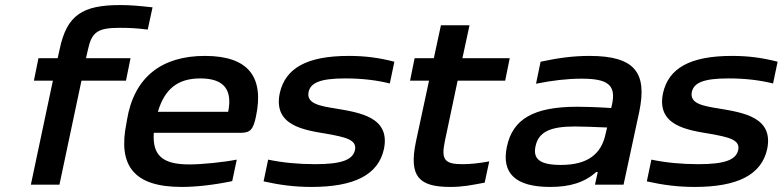

<svg xmlns="http://www.w3.org/2000/svg" viewBox="-20 -730 3094 759"><path d="M453 -620C488 -620 518 -619 564 -613L583 -701C528 -707 496 -710 455 -710C306 -710 244 -670 216 -536L208 -500H132L114 -411H189L102 0H215L302 -411H478L496 -500H320L327 -531C342 -603 365 -620 453 -620Z M992 -270C1024 -423 965 -509 790 -509C620 -509 510 -426 482 -256L480 -244C445 -74 510 9 698 9C756 9 826 1 898 -14L916 -99C866 -89 780 -80 728 -80C622 -80 582 -116 588 -205H931C970 -205 981 -218 992 -270ZM604 -288C631 -378 682 -420 772 -420C868 -420 899 -373 882 -288Z M1272 -201C1344 -188 1393 -178 1383 -136C1374 -98 1330 -81 1226 -81C1159 -81 1097 -87 1040 -99L1022 -13C1085 1 1143 9 1211 9C1379 9 1476 -38 1498 -142C1523 -267 1402 -285 1307 -301C1245 -311 1190 -320 1200 -367C1208 -402 1244 -420 1345 -420C1411 -420 1469 -413 1521 -400L1539 -486C1481 -501 1426 -509 1359 -509C1192 -509 1108 -460 1086 -362C1059 -233 1182 -216 1272 -201Z M1808 -81C1737 -81 1723 -99 1739 -174L1789 -411H1977L1995 -500H1808L1836 -630H1723L1695 -500H1619L1601 -411H1676L1624 -169C1596 -33 1635 9 1760 9C1809 9 1843 2 1896 -8L1914 -92C1870 -84 1838 -81 1808 -81Z M2310 -509C2246 -509 2187 -501 2117 -486L2099 -399C2163 -412 2223 -419 2279 -419C2382 -419 2417 -395 2399 -315L2396 -303C2333 -307 2287 -308 2262 -308C2089 -308 2007 -259 1984 -151C1961 -44 2019 9 2155 9C2234 9 2291 -9 2337 -50H2343L2332 0H2445L2507 -288C2539 -442 2491 -509 2310 -509ZM2097 -152C2109 -208 2154 -230 2252 -230C2281 -230 2334 -228 2380 -226L2374 -201C2357 -119 2301 -78 2197 -78C2115 -78 2086 -101 2097 -152Z M2787 -201C2859 -188 2908 -178 2898 -136C2889 -98 2845 -81 2741 -81C2674 -81 2612 -87 2555 -99L2537 -13C2600 1 2658 9 2726 9C2894 9 2991 -38 3013 -142C3038 -267 2917 -285 2822 -301C2760 -311 2705 -320 2715 -367C2723 -402 2759 -420 2860 -420C2926 -420 2984 -413 3036 -400L3054 -486C2996 -501 2941 -509 2874 -509C2707 -509 2623 -460 2601 -362C2574 -233 2697 -216 2787 -201Z"/></svg>

Font: LT Wave Medium
Style: Italic
Weight: 500
Designer: Daniel Lyons
Version: Version 2.5 (Glyphs App)